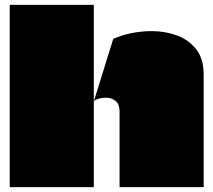

<svg xmlns="http://www.w3.org/2000/svg" viewBox="-20 -770 877 790"><path d="M20 0Q20 -93 20 -185Q20 -277 20 -369.5Q20 -462 20 -554Q20 -604 20 -652.5Q20 -701 20 -750H366Q366 -719 366 -677.5Q366 -636 366 -591Q366 -546 366 -504Q366 -448 366 -408Q366 -368 366 -363Q366 -358 366 -340.5Q366 -323 366 -298Q366 -265 366 -224Q366 -183 366 -140.5Q366 -98 366 -61Q366 -24 366 0ZM472 0Q472 -39 472 -78Q472 -117 472 -155.5Q472 -194 472 -233Q472 -272 472 -311Q472 -340 457.5 -353Q443 -366 423 -367.5Q403 -369 386.5 -364Q370 -359 366 -353L446 -610Q482 -626 523 -634Q564 -642 604 -642Q660 -642 708.5 -624Q757 -606 787.5 -567Q818 -528 818 -463Q818 -386 818 -308.5Q818 -231 818 -154Q818 -77 818 0Z"/></svg>

Font: Climate Crisis
Style: Regular
Weight: 400
Version: Version 1.003